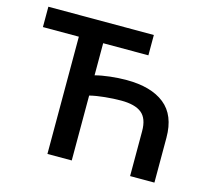

<svg xmlns="http://www.w3.org/2000/svg" viewBox="-101 -830 1057 953"><g transform="rotate(15 427.0 -353.5)"><path d="M576.2 -602.5H343.8V-437.5Q377 -446.3 420.2 -451.2Q463.4 -456.1 503.9 -456.1Q630.4 -456.1 699.5 -401.1Q768.6 -346.2 768.6 -230.5V0H643.6V-230.5Q643.6 -295.9 609.6 -323.2Q575.7 -350.6 503.9 -350.6Q465.8 -350.6 421.6 -346.2Q377.4 -341.8 343.8 -333.5V0H218.8V-602.5H34.2V-707H576.2Z"/></g></svg>

Font: Pretendard Std SemiBold
Style: Regular
Weight: 600
Designer: Base glyphs from Inter by Rasmus Andersson; Hangeul glyphs from Noto Sans CJK(Source Han Sans) by Jang Soo-young and Kan
Foundry: Kil Hyung-jin
Version: Version 1.309